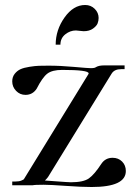

<svg xmlns="http://www.w3.org/2000/svg" viewBox="-20 -742 553 769"><path d="M222 -563H203Q203 -622 238.5 -672Q274 -722 321 -722Q344 -722 359.5 -706.5Q375 -691 375 -670Q375 -659 371 -648.5Q367 -638 352.5 -627.5Q338 -617 315 -617Q310 -617 299 -618.5Q288 -620 284 -620Q261 -620 241.5 -604.5Q222 -589 222 -563ZM396 -480H479V-465H465Q438 -465 427 -447L173 -34Q169 -28 160 -19Q185 -17 208.5 -15.5Q232 -14 243.5 -13Q255 -12 264 -12Q314 -12 336 -27.5Q358 -43 386 -86Q402 -110 431 -110Q454 -110 469 -95Q484 -80 484 -57Q484 7 347 7Q306 7 244 2.5Q182 -2 155 -2Q119 -2 111 0H29V-15H42Q57 -15 66 -19Q75 -23 75.5 -24Q76 -25 81 -33L334 -445Q335 -446 335 -448Q335 -462 229 -462Q189 -462 169.5 -447Q150 -432 127 -387Q111 -362 82 -362Q60 -362 44.5 -378Q29 -394 29 -416Q29 -434 39 -446.5Q49 -459 62.5 -465Q76 -471 98.5 -474.5Q121 -478 136 -478.5Q151 -479 174 -479Q222 -479 277 -474Q332 -469 343 -469Q360 -469 364 -473Q376 -480 396 -480Z"/></svg>

Font: kawoszeh
Style: Medium
Weight: 500
Version: Version 000.030